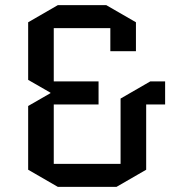

<svg xmlns="http://www.w3.org/2000/svg" viewBox="-20 -725 695 750"><path d="M625 -407V-317H551V-62L435 5H206L90 -62V-311L177 -361V-363L90 -413V-638L206 -705H395L511 -638V-525H411V-615H190V-407H365V-317H190V-85H451V-340L567 -407Z"/></svg>

Font: Quantico
Style: Regular
Weight: 400
Designer: Matt Desmond
Foundry: MADtype
Version: Version 2.002